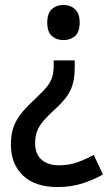

<svg xmlns="http://www.w3.org/2000/svg" viewBox="-20 -564 445 776"><path d="M282 -290Q282 -237 265.5 -201Q249 -165 206 -126Q175 -98 156.5 -76.5Q138 -55 130 -34Q122 -13 122 15Q122 58 147.5 81Q173 104 219 104Q259 104 292.5 92Q326 80 359 62L396 141Q356 164 311 178Q266 192 212 192Q122 192 73 145.5Q24 99 24 20Q24 -23 36 -54Q48 -85 71.5 -112.5Q95 -140 129 -171Q157 -197 171.5 -216Q186 -235 191.5 -254Q197 -273 197 -299V-320H282ZM302 -473Q302 -435 283.5 -418.5Q265 -402 236 -402Q208 -402 189.5 -418.5Q171 -435 171 -473Q171 -510 189.5 -527Q208 -544 236 -544Q265 -544 283.5 -526.5Q302 -509 302 -473Z"/></svg>

Font: Noto Sans Gujarati UI SemiCondensed Medium
Style: Regular
Weight: 500
Width: 4
Designer: Jelle Bosma - Monotype Design Team, Universal Thirst
Foundry: Monotype Imaging Inc.
Version: Version 2.106; ttfautohint (v1.8.4.7-5d5b)